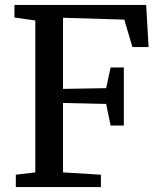

<svg xmlns="http://www.w3.org/2000/svg" viewBox="-20 -763 656 783"><path d="M124 -60V-679.5L39 -691.5V-743H576L586 -571H520L487 -683L237 -690.5V-400.5L413 -403.5L431 -488H485V-251H431L413 -339L237 -343V-60L391.5 -50.5V0H44.5V-50.5Z"/></svg>

Font: Merriweather 20pt Medium
Style: Regular
Weight: 500
Version: Version 2.100